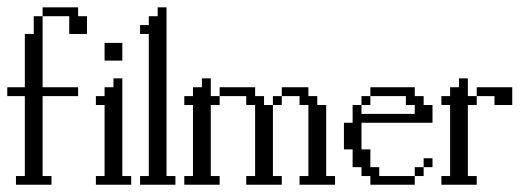

<svg xmlns="http://www.w3.org/2000/svg" viewBox="-20 -508 1453 528"><path d="M23.9 0V-23.9H48.3V-243.7H0V-268.1H48.3V-414.6H72.8V-463.4H97.2V-268.1H194.8V-243.7H97.2V-23.9H121.6V0ZM170.4 -414.6V-463.4H97.2V-487.8H194.8V-463.4H219.2V-414.6Z M243.7 0V-23.9H267.6V-219.2H243.7V-243.7H267.6V-268.1H292V-292.5H316.4V-23.9H340.8V0ZM267.6 -341.3V-390.1H316.4V-341.3Z M365.2 0V-23.9H389.2V-414.6H365.2V-439H389.2V-463.4H413.6V-487.8H438V-23.9H462.4V0Z M730.5 -219.2V-243.7H754.9V-219.2ZM657.2 0V-23.9H681.6V-219.2H657.2V-243.7H584V-268.1H681.6V-243.7H706.1V-219.2H730.5V-23.9H754.9V0ZM803.7 0V-23.9H828.1V-219.2H803.7V-243.7H754.9V-268.1H828.1V-243.7H852.5V-219.2H877V-23.9H901.4V0ZM486.8 0V-23.9H510.7V-219.2H486.8V-243.7H510.7V-268.1H535.2V-292.5H559.6V-243.7H584V-219.2H559.6V-23.9H584V0Z M1120.6 -23.9V-48.3H1145V-23.9ZM1145 -48.3V-72.8H1169.4V-48.3ZM974.1 -219.2V-243.7H998.5V-219.2ZM998.5 0V-23.9H974.1V-48.3H949.7V-97.2H925.8V-170.4H949.7V-219.2H974.1V-194.8H1120.6V-219.2H1096.2V-243.7H998.5V-268.1H1120.6V-243.7H1145V-219.2H1169.4V-170.4H974.1V-97.2H998.5V-48.3H1022.9V-23.9H1120.6V0Z M1339.8 -219.2V-243.7H1291V-268.1H1388.7V-219.2ZM1193.8 0V-23.9H1217.8V-219.2H1193.8V-243.7H1217.8V-268.1H1242.2V-292.5H1266.6V-243.7H1291V-219.2H1266.6V-23.9H1291V0Z"/></svg>

Font: FS Mondwest Regular
Style: Regular
Weight: 400
Designer: NZWStudios2024
Foundry: https://fontstruct.com
Version: Version 1.0